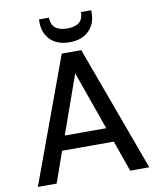

<svg xmlns="http://www.w3.org/2000/svg" viewBox="-97 -982 872 1057"><g transform="rotate(-10 339.0 -453.5)"><path d="M28 0 285 -700H394L651 0H544L483 -173H194L133 0ZM340 -754Q271 -754 232.5 -792Q194 -830 194 -892V-907H250Q250 -831 340 -831Q429 -831 429 -907H486V-892Q486 -831 447 -792.5Q408 -754 340 -754ZM339 -580 223 -253H455Z"/></g></svg>

Font: AWOL-DM Medium
Style: Regular
Weight: 500
Designer: Colophon Foundry, Jonny Pinhorn, Mikhail Sharanda
Foundry: Colophon Foundry
Version: Version 1.000;Glyphs 3.2.3 (3260)